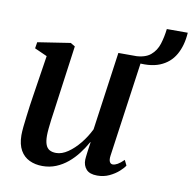

<svg xmlns="http://www.w3.org/2000/svg" viewBox="-78 -756 848 844"><g transform="rotate(10 346.5 -334.0)"><path d="M165 10.5Q132.5 10.5 106.8 -1.8Q81 -14 66.2 -40Q51.5 -66 51 -106.5Q51 -122 53.2 -144.5Q55.5 -167 58.8 -192.5Q62 -218 65.2 -242Q68.5 -266 71.5 -284L100 -468.5L44 -493.5L48.5 -521.5L194.5 -544L214.5 -532L180.5 -284.5Q178 -265 174.8 -242.5Q171.5 -220 168.5 -197.8Q165.5 -175.5 163.8 -156.5Q162 -137.5 162 -124.5Q162 -99.5 167.8 -84.5Q173.5 -69.5 185.2 -63Q197 -56.5 214.5 -56.5Q240 -56.5 266.8 -74.8Q293.5 -93 317.8 -122.8Q342 -152.5 359 -187.5L408 -537H516L452.5 -86.5Q450 -68.5 454.5 -59.2Q459 -50 468.5 -50Q478 -50 490 -56.8Q502 -63.5 517.5 -79L529 -55.5Q522 -44 504.8 -28.5Q487.5 -13 463.2 -1.5Q439 10 409.5 10Q375.5 10 360.5 -7Q345.5 -24 346 -49.5Q346 -53 347 -62Q348 -71 349.5 -83Q351 -95 352.8 -107.2Q354.5 -119.5 356 -129L354.5 -129.5Q339.5 -102.5 320.2 -77.2Q301 -52 277.2 -32.2Q253.5 -12.5 225.5 -1Q197.5 10.5 165 10.5ZM599.5 -677.5H693Q689.5 -620 666 -578.8Q642.5 -537.5 597 -519.2Q551.5 -501 481.5 -511L479.5 -536.5Q527 -537.5 551.2 -557.8Q575.5 -578 585.5 -610Q595.5 -642 599.5 -677.5Z"/></g></svg>

Font: Merriweather 72pt Medium
Style: Italic
Weight: 500
Italic angle: -7.8°
Version: Version 2.101